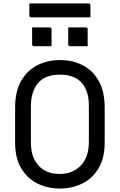

<svg xmlns="http://www.w3.org/2000/svg" viewBox="-20 -1066 690 1106"><path d="M326 -720Q399 -720 457 -690Q515 -660 549 -599.5Q583 -539 583 -446V-245Q583 -156 548 -97Q513 -38 454.5 -9Q396 20 324 20Q254 20 195.5 -9Q137 -38 102 -97Q67 -156 67 -245V-446Q67 -539 101.5 -599.5Q136 -660 194.5 -690Q253 -720 326 -720ZM158 -247Q158 -192 173.5 -157.5Q189 -123 210 -104Q228 -87 256 -75.5Q284 -64 326 -64Q398 -64 445 -112Q492 -160 492 -250V-455Q492 -508 478.5 -542Q465 -576 443 -597Q424 -615 394.5 -625.5Q365 -636 326 -636Q238 -636 198 -586Q158 -536 158 -455ZM165 -908H266Q277 -908 277 -897V-800H176Q165 -800 165 -811ZM373 -908H474Q485 -908 485 -897V-800H384Q373 -800 373 -811ZM149 -1046H490Q501 -1046 501 -1035V-966H160Q149 -966 149 -977Z"/></svg>

Font: Recursive Sn Lnr St
Style: Regular
Weight: 400
Version: Version 1.079;hotconv 1.0.112;makeotfexe 2.5.65598; ttfautoh